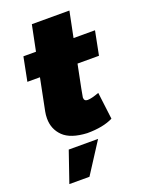

<svg xmlns="http://www.w3.org/2000/svg" viewBox="-167 -751 819 1076"><g transform="rotate(-20 242.0 -213.0)"><path d="M246 10Q149 5 105.5 -37.5Q62 -80 62 -144Q62 -165 66 -185L104 -375H29L57 -517H132L163 -670H387L356 -517H484L456 -375H328Q291 -193 291 -186Q291 -164 312 -164Q336 -164 381 -181L401 -20Q342 10 246 10ZM174 244H54L117 61H292Z"/></g></svg>

Font: Argentum Sans Black
Style: Italic
Weight: 900
Italic angle: -11°
Designer: Julieta Ulanovsky (font), Cristiano Sobral (main changes and remaster)
Foundry: Julieta Ulanovsky (font), Cristiano Sobral (main changes and remaster)
Version: Version 2.007;June 15, 2022;FontCreator 14.0.0.2814 64-bit; 